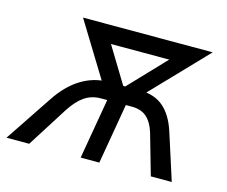

<svg xmlns="http://www.w3.org/2000/svg" viewBox="-116 -628 870 735"><g transform="rotate(15 319.5 -260.0)"><path d="M283 -307H322V-239H275Q238 -239 210 -220Q182 -201 156 -161L54 0H-36L87 -184Q127 -245 177 -276Q227 -307 283 -307ZM215 -520 353 -293 277 -277 128 -520ZM215 -520H555L543 -450H203ZM409 -277 339 -293 555 -520H642ZM619 0H536L490 -161Q478 -200 456 -219.5Q434 -239 397 -239H373L332 0H258L311 -307H413Q468 -307 504 -276.5Q540 -246 560 -184Z"/></g></svg>

Font: Fixel Italic Variable Display Thin
Style: Italic
Weight: 100
Italic angle: -10°
Designer: AlfaBravo + MacPaw
Foundry: Kyrylo Tkachov, Marchela Mozhyna, Serhii Makarenko, Maria Weinstein, Zakhar Kryvoshyya
Version: Version 1.210;Glyphs 3.2 (3217)